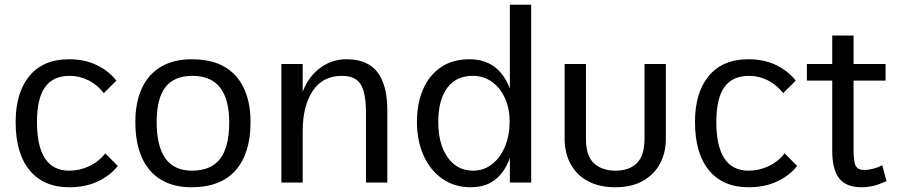

<svg xmlns="http://www.w3.org/2000/svg" viewBox="-20 -770 3806 810"><path d="M477 -70Q446 -30 393.5 -5Q341 20 272 20Q164 20 105 -51.5Q46 -123 46 -255Q46 -380 104.5 -450Q163 -520 271 -520Q338 -520 389 -495Q440 -470 471 -430L418 -377Q391 -412 353.5 -431Q316 -450 274 -450Q204 -450 170 -402.5Q136 -355 136 -255Q136 -153 170 -101.5Q204 -50 272 -50Q316 -50 356.5 -69Q397 -88 424 -123Z M788 20Q712 20 659 -12Q606 -44 578.5 -105.5Q551 -167 551 -255Q551 -338 578.5 -397.5Q606 -457 659.5 -488.5Q713 -520 789 -520Q912 -520 974.5 -450Q1037 -380 1037 -255Q1037 -123 974 -51.5Q911 20 788 20ZM790 -50Q870 -50 908.5 -100Q947 -150 947 -253Q947 -351 908.5 -400.5Q870 -450 792 -450Q715 -450 678 -402.5Q641 -355 641 -255Q641 -153 678 -101.5Q715 -50 790 -50Z M1524 -294Q1524 -379 1501.5 -414.5Q1479 -450 1423 -450Q1341 -450 1299 -386Q1257 -322 1257 -217L1247 -274L1245 -342Q1257 -397 1285 -436.5Q1313 -476 1353.5 -498Q1394 -520 1443 -520Q1530 -520 1572 -466Q1614 -412 1614 -304V0H1524ZM1167 -500H1257V0H1167Z M1967 20Q1896 20 1845 -16.5Q1794 -53 1766.5 -115Q1739 -177 1739 -255Q1739 -333 1764.5 -392.5Q1790 -452 1839.5 -486Q1889 -520 1961 -520Q2053 -520 2103 -450Q2153 -380 2153 -255Q2153 -122 2105 -51Q2057 20 1967 20ZM1976 -50Q2021 -50 2056 -77.5Q2091 -105 2110.5 -152Q2130 -199 2130 -257Q2130 -313 2110 -356.5Q2090 -400 2055 -425Q2020 -450 1975 -450Q1904 -450 1866.5 -399Q1829 -348 1829 -256Q1829 -162 1868.5 -106Q1908 -50 1976 -50ZM2131 0V-750H2221V0Z M2452 -500V-184Q2452 -112 2486 -81Q2520 -50 2577 -50Q2635 -50 2667 -82Q2699 -114 2699 -184V-500H2789V-185Q2789 -125 2764 -79Q2739 -33 2691.5 -6.5Q2644 20 2576 20Q2509 20 2461 -5.5Q2413 -31 2387.5 -77.5Q2362 -124 2362 -185V-500Z M3343 -70Q3312 -30 3259.5 -5Q3207 20 3138 20Q3030 20 2971 -51.5Q2912 -123 2912 -255Q2912 -380 2970.5 -450Q3029 -520 3137 -520Q3204 -520 3255 -495Q3306 -470 3337 -430L3284 -377Q3257 -412 3219.5 -431Q3182 -450 3140 -450Q3070 -450 3036 -402.5Q3002 -355 3002 -255Q3002 -153 3036 -101.5Q3070 -50 3138 -50Q3182 -50 3222.5 -69Q3263 -88 3290 -123Z M3720 -6Q3682 11 3659 15.5Q3636 20 3616 20Q3549 20 3520 -18Q3491 -56 3491 -132V-620H3581V-141Q3581 -86 3590.5 -69.5Q3600 -53 3625 -53Q3644 -53 3665 -58.5Q3686 -64 3702 -73ZM3384 -500H3716V-430H3384Z"/></svg>

Font: Moderustic
Style: Regular
Weight: 400
Designer: Tural Alisoy
Foundry: TAFT Foundry
Version: Version 2.120